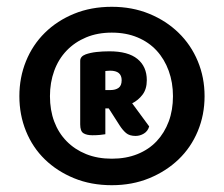

<svg xmlns="http://www.w3.org/2000/svg" viewBox="-20 -655 659 565"><path d="M37 -372Q37 -427 56.5 -475Q76 -523 112 -558.5Q148 -594 198 -614.5Q248 -635 309 -635Q369 -635 419 -614.5Q469 -594 505.5 -558.5Q542 -523 562 -475Q582 -427 582 -372Q582 -317 562 -269Q542 -221 505.5 -186Q469 -151 419 -130.5Q369 -110 309 -110Q248 -110 198 -130.5Q148 -151 112 -186Q76 -221 56.5 -269Q37 -317 37 -372ZM127 -372Q127 -331 139.5 -297.5Q152 -264 176 -239.5Q200 -215 233.5 -201.5Q267 -188 309 -188Q351 -188 384.5 -201.5Q418 -215 441 -239.5Q464 -264 476.5 -297.5Q489 -331 489 -372Q489 -412 476.5 -446.5Q464 -481 441 -506Q418 -531 384.5 -545Q351 -559 309 -559Q267 -559 233.5 -545Q200 -531 176 -506Q152 -481 139.5 -446.5Q127 -412 127 -372ZM290 -336V-260Q284 -259 274.5 -258Q265 -257 252 -257Q235 -257 225.5 -263Q216 -269 216 -289V-476Q216 -489 232 -495Q246 -500 264 -502Q282 -504 302 -504Q357 -504 384.5 -481.5Q412 -459 412 -419Q412 -393 399.5 -376.5Q387 -360 369 -351L419 -283Q415 -269 403.5 -262Q392 -255 379 -255Q361 -255 351 -263.5Q341 -272 332 -286L300 -336ZM305 -390Q320 -390 329 -396.5Q338 -403 338 -419Q338 -447 304 -447Q299 -447 295.5 -446.5Q292 -446 290 -446V-390Z"/></svg>

Font: Baloo Da 2 ExtraBold
Style: Regular
Weight: 800
Designer: Noopur Datye, Sulekha Rajkumar and Ek Type
Foundry: Ek Type
Version: Version 1.640;hotconv 1.0.111;makeotfexe 2.5.65597; ttfautoh